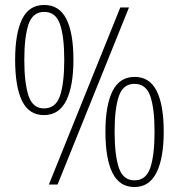

<svg xmlns="http://www.w3.org/2000/svg" viewBox="-20 -744 720 774"><path d="M157 -280Q97 -280 69 -337Q41 -394 41 -503Q41 -609 69 -666.5Q97 -724 158 -724Q219 -724 247.5 -667.5Q276 -611 276 -503Q276 -397 247 -338.5Q218 -280 157 -280ZM177 0 465 -714H500L212 0ZM157 -307Q205 -307 222 -358Q239 -409 239 -503Q239 -596 222 -646Q205 -696 158 -696Q112 -696 95 -646Q78 -596 78 -503Q78 -409 95 -358Q112 -307 157 -307ZM522 10Q462 10 433.5 -47Q405 -104 405 -213Q405 -319 433.5 -376.5Q462 -434 523 -434Q583 -434 611.5 -377.5Q640 -321 640 -213Q640 -107 611 -48.5Q582 10 522 10ZM522 -17Q569 -17 586 -68Q603 -119 603 -213Q603 -306 586 -356Q569 -406 522 -406Q476 -406 459 -356Q442 -306 442 -213Q442 -119 459 -68Q476 -17 522 -17Z"/></svg>

Font: Noto Serif Bengali ExtraCondensed ExtraLight
Style: Regular
Weight: 200
Width: 2
Designer: Juan Bruce, Universal Thirst, Indian Type Foundry and the Monotype Design Team.
Foundry: Monotype Imaging Inc.
Version: Version 2.003; ttfautohint (v1.8.4.7-5d5b)